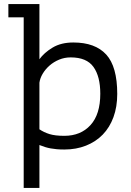

<svg xmlns="http://www.w3.org/2000/svg" viewBox="-20 -720 640 940"><path d="M96 -635H21V-700H173V-430Q196 -462 237.5 -487Q279 -512 339 -512Q446 -512 500 -453Q554 -394 554 -260Q554 -197 535.5 -146.5Q517 -96 483 -61Q449 -26 401 -7Q353 12 295 12Q274 12 257.5 10.5Q241 9 227.5 6.5Q214 4 201 0Q188 -4 173 -10V200H96ZM326 -439Q296 -439 269.5 -428Q243 -417 222.5 -399Q202 -381 189 -359Q176 -337 173 -315V-87Q195 -72 222.5 -63.5Q250 -55 295 -55Q375 -55 423 -107.5Q471 -160 471 -261Q471 -346 437.5 -392.5Q404 -439 326 -439Z"/></svg>

Font: PT Mono
Style: Regular
Weight: 400
Monospace: yes
Designer: A.Korolkova, I.Chaeva
Foundry: ParaType Ltd
Version: Version 1.001W OFL